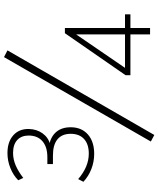

<svg xmlns="http://www.w3.org/2000/svg" viewBox="65 -846 802 973"><g transform="rotate(-90 466.5 -359.0)"><path d="M32.2 -337.9 45.9 -364.3Q108.4 -310.5 174.8 -310.5Q222.7 -310.5 249 -334.5Q275.4 -358.4 275.4 -402.3Q275.4 -446.3 247.6 -469.2Q219.7 -492.2 166 -492.2H122.1V-520.5H157.2Q209 -520.5 237.8 -545.4Q266.6 -570.3 266.6 -615.2Q266.6 -652.3 243.7 -673.3Q220.7 -694.3 178.7 -694.3Q146.5 -694.3 115.7 -681.2Q85 -668 51.8 -642.6L40 -668Q65.4 -693.4 102.1 -708Q138.7 -722.7 177.7 -722.7Q234.4 -722.7 267.6 -693.4Q300.8 -664.1 299.8 -614.3Q298.8 -574.2 277.8 -544.9Q256.8 -515.6 220.7 -505.9L217.8 -511.7Q261.7 -502.9 285.2 -475.1Q308.6 -447.3 308.6 -402.3Q308.6 -347.7 272.5 -315.4Q236.3 -283.2 173.8 -283.2Q133.8 -283.2 97.2 -297.4Q60.5 -311.5 32.2 -337.9ZM236.3 3.9 664.1 -740.2 698.2 -722.7 269.5 21.5ZM779.3 -390.6H790L601.6 -115.2L595.7 -127H880.9V-99.6H572.3V-124L785.2 -431.6H811.5V0H779.3Z"/></g></svg>

Font: Min Sans VF VF
Style: Regular
Weight: 400
Designer: Jinseong-Kim, NotoSansCJK, Nunito
Foundry: Jinseong-Kim
Version: Version 1.420;Glyphs 3.1.2 (3151)